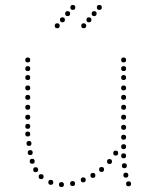

<svg xmlns="http://www.w3.org/2000/svg" viewBox="-20 -752 620 775"><path d="M479 -289Q489 -289 489 -279Q489 -269 479 -269Q469 -269 469 -279Q469 -289 479 -289ZM479 -329Q489 -329 489 -319Q489 -309 479 -309Q469 -309 469 -319Q469 -329 479 -329ZM479 -369Q489 -369 489 -359Q489 -349 479 -349Q469 -349 469 -359Q469 -369 479 -369ZM479 -407Q489 -407 489 -397Q489 -387 479 -387Q469 -387 469 -397Q469 -407 479 -407ZM479 -449Q489 -449 489 -439Q489 -429 479 -429Q469 -429 469 -439Q469 -449 479 -449ZM479 -485Q489 -485 489 -475Q489 -465 479 -465Q469 -465 469 -475Q469 -485 479 -485ZM479 -520Q489 -520 489 -510Q489 -500 479 -500Q469 -500 469 -510Q469 -520 479 -520ZM499 -20Q509 -20 509 -10Q509 0 499 0Q489 0 489 -10Q489 -20 499 -20ZM479 -133Q489 -133 489 -123Q489 -113 479 -113Q469 -113 469 -123Q469 -133 479 -133ZM479 -170Q489 -170 489 -160Q489 -150 479 -150Q469 -150 469 -160Q469 -170 479 -170ZM479 -208Q489 -208 489 -198Q489 -188 479 -188Q469 -188 469 -198Q469 -208 479 -208ZM479 -248Q489 -248 489 -238Q489 -228 479 -228Q469 -228 469 -238Q469 -248 479 -248ZM482 -93Q492 -93 492 -83Q492 -73 482 -73Q472 -73 472 -83Q472 -93 482 -93ZM488 -55Q498 -55 498 -45Q498 -35 488 -35Q478 -35 478 -45Q478 -55 488 -55ZM92 -289Q102 -289 102 -279Q102 -269 92 -269Q82 -269 82 -279Q82 -289 92 -289ZM92 -329Q102 -329 102 -319Q102 -309 92 -309Q82 -309 82 -319Q82 -329 92 -329ZM92 -369Q102 -369 102 -359Q102 -349 92 -349Q82 -349 82 -359Q82 -369 92 -369ZM92 -407Q102 -407 102 -397Q102 -387 92 -387Q82 -387 82 -397Q82 -407 92 -407ZM92 -449Q102 -449 102 -439Q102 -429 92 -429Q82 -429 82 -439Q82 -449 92 -449ZM92 -485Q102 -485 102 -475Q102 -465 92 -465Q82 -465 82 -475Q82 -485 92 -485ZM92 -520Q102 -520 102 -510Q102 -500 92 -500Q82 -500 82 -510Q82 -520 92 -520ZM273 -21Q283 -21 283 -11Q283 -1 273 -1Q263 -1 263 -11Q263 -21 273 -21ZM228 -17Q238 -17 238 -7Q238 3 228 3Q218 3 218 -7Q218 -17 228 -17ZM185 -26Q195 -26 195 -16Q195 -6 185 -6Q175 -6 175 -16Q175 -26 185 -26ZM146 -49Q156 -49 156 -39Q156 -29 146 -29Q136 -29 136 -39Q136 -49 146 -49ZM124 -77Q134 -77 134 -67Q134 -57 124 -57Q114 -57 114 -67Q114 -77 124 -77ZM102 -146Q112 -146 112 -136Q112 -126 102 -126Q92 -126 92 -136Q92 -146 102 -146ZM97 -183Q107 -183 107 -173Q107 -163 97 -163Q87 -163 87 -173Q87 -183 97 -183ZM110 -111Q120 -111 120 -101Q120 -91 110 -91Q100 -91 100 -101Q100 -111 110 -111ZM92 -221Q102 -221 102 -211Q102 -201 92 -201Q82 -201 82 -211Q82 -221 92 -221ZM316 -36Q326 -36 326 -26Q326 -16 316 -16Q306 -16 306 -26Q306 -36 316 -36ZM92 -252Q102 -252 102 -242Q102 -232 92 -232Q82 -232 82 -242Q82 -252 92 -252ZM355 -54Q365 -54 365 -44Q365 -34 355 -34Q345 -34 345 -44Q345 -54 355 -54ZM390 -78Q400 -78 400 -68Q400 -58 390 -58Q380 -58 380 -68Q380 -78 390 -78ZM422 -110Q432 -110 432 -100Q432 -90 422 -90Q412 -90 412 -100Q412 -110 422 -110ZM447 -144Q457 -144 457 -134Q457 -124 447 -124Q437 -124 437 -134Q437 -144 447 -144ZM211 -638Q201 -638 201 -648Q201 -658 211 -658Q221 -658 221 -648Q221 -638 211 -638ZM232 -662Q222 -662 222 -672Q222 -682 232 -682Q242 -682 242 -672Q242 -662 232 -662ZM253 -687Q243 -687 243 -697Q243 -707 253 -707Q263 -707 263 -697Q263 -687 253 -687ZM274 -712Q264 -712 264 -722Q264 -732 274 -732Q284 -732 284 -722Q284 -712 274 -712ZM318 -638Q308 -638 308 -648Q308 -658 318 -658Q328 -658 328 -648Q328 -638 318 -638ZM339 -662Q329 -662 329 -672Q329 -682 339 -682Q349 -682 349 -672Q349 -662 339 -662ZM360 -687Q350 -687 350 -697Q350 -707 360 -707Q370 -707 370 -697Q370 -687 360 -687ZM381 -712Q371 -712 371 -722Q371 -732 381 -732Q391 -732 391 -722Q391 -712 381 -712Z"/></svg>

Font: Raleway Dots 
Style: Regular
Weight: 400
Version: Version 1.000